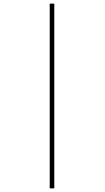

<svg xmlns="http://www.w3.org/2000/svg" viewBox="-20 -783 575 1054"><path d="M253 -763V251H278V-763Z"/></svg>

Font: Noto Sans Georgian Thin
Style: Regular
Weight: 100
Designer: Monotype Design Team, Akaki Razmadze
Foundry: Google LLC
Version: Version 2.005